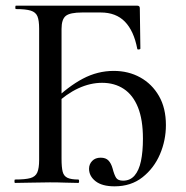

<svg xmlns="http://www.w3.org/2000/svg" viewBox="-20 -645 655 677"><path d="M384 12Q340 12 317 -6Q294 -24 294 -50Q294 -66 305 -77.5Q316 -89 335 -89Q353 -89 362.5 -79Q372 -69 377 -51Q383 -28 389.5 -18Q396 -8 414 -8Q439 -8 454.5 -26Q470 -44 477 -77Q484 -110 484 -156Q484 -223 466.5 -266.5Q449 -310 416.5 -331.5Q384 -353 340 -353Q298 -353 256 -333.5Q214 -314 174 -276L166 -287Q220 -340 272 -367.5Q324 -395 381 -395Q433 -395 474.5 -372Q516 -349 540.5 -306.5Q565 -264 565 -204Q565 -150 544 -101Q523 -52 482.5 -20Q442 12 384 12ZM33 0Q31 0 31 -6Q31 -12 33 -12Q69 -12 87 -17Q105 -22 111.5 -37Q118 -52 118 -81V-544Q118 -573 112 -587.5Q106 -602 88.5 -607.5Q71 -613 36 -613Q34 -613 34 -619Q34 -625 36 -625H464Q473 -625 473 -616L475 -474Q475 -471 469.5 -470.5Q464 -470 464 -473Q452 -536 420.5 -568.5Q389 -601 335 -601H270Q227 -601 212 -589Q197 -577 197 -543V-85Q197 -55 201 -39.5Q205 -24 218 -18Q231 -12 256 -12Q259 -12 259 -6Q259 0 256 0Q235 0 210.5 -1Q186 -2 156 -2Q122 -2 90 -1Q58 0 33 0Z"/></svg>

Font: Cormorant Medium
Style: Regular
Weight: 500
Designer: Christian Thalmann (Catharsis Fonts)
Foundry: Catharsis Fonts
Version: Version 4.000